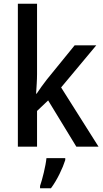

<svg xmlns="http://www.w3.org/2000/svg" viewBox="-20 -780 549 1021"><path d="M177 -386V-760H75V0H177V-190L236 -246L386 0H504L305 -315L492 -539H377L229 -357C212 -336 189 -303 175 -282H172C174 -315 177 -354 177 -386ZM327 71V61H227C223 103 205 174 193 209V221H251C284 177 314 113 327 71Z"/></svg>

Font: Noto Sans Myanmar SemiCondensed Medium
Style: Regular
Weight: 500
Width: 4
Designer: Monotype Design Team
Foundry: Monotype Imaging Inc.
Version: Version 2.107